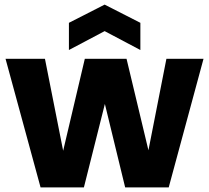

<svg xmlns="http://www.w3.org/2000/svg" viewBox="-20 -813 906 833"><path d="M863 -558 712 0H523L435 -362L344 0H156L4 -558H175L254 -159L348 -558H529L624 -161L702 -558ZM434 -678 279 -596V-714L434 -793L589 -714V-596Z"/></svg>

Font: MSTAGE
Style: Bold
Weight: 700
Designer: Ninad Kale (Devanagari), Jonny Pinhorn (Latin)
Foundry: Indian Type Foundry
Version: 4.004